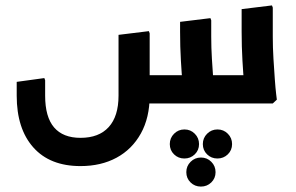

<svg xmlns="http://www.w3.org/2000/svg" viewBox="-20 -382 1094 709"><path d="M277.3 231.3Q164.3 231.3 103 162.3Q41.7 93.3 41.7 -28.7H146.7Q146.7 50 179.7 88.5Q212.7 127 277.3 127Q345.3 127 381.5 87.2Q417.7 47.3 417.7 -28.7H532.7Q532.7 52.3 500.2 110.8Q467.7 169.3 410.5 200.3Q353.3 231.3 277.3 231.3ZM41.7 -28.7V-79.7L143.7 -93.7L146.7 -85.7V-28.7ZM417.7 -28.7V-253.3L529.7 -267L532.7 -259V-28.7ZM479.3 0V-104.3H930.3V0ZM654 0 657 -42Q657 -42 654 -74.5Q651 -107 648 -158Q645 -209 645 -265V-301.3L757 -315L760 -307V-247Q760 -206 762.5 -165Q765 -124 767.5 -89.5Q770 -55 772.5 -34.5Q775 -14 775 -14L760 0ZM881.3 0 884.3 -42Q884.3 -42 881.3 -74.5Q878.3 -107 875.3 -158Q872.3 -209 872.3 -265V-348.3L984.3 -362L987.3 -354V-247Q987.3 -206 989.8 -165Q992.3 -124 994.8 -89.5Q997.3 -55 999.8 -34.5Q1002.3 -14 1002.3 -14L987.3 0ZM660.9 203.3Q638.3 203.3 622.7 188Q607 172.7 607 150.1Q607 127.6 622.8 111.8Q638.6 96 661.1 96Q683.7 96 699.3 111.8Q715 127.6 715 150.1Q715 172.7 699.2 188Q683.4 203.3 660.9 203.3ZM782.9 203.3Q760.3 203.3 744.7 188Q729 172.7 729 150.1Q729 127.6 744.8 111.8Q760.6 96 783.1 96Q805.7 96 821.3 111.8Q837 127.6 837 150.1Q837 172.7 821.2 188Q805.4 203.3 782.9 203.3ZM721.9 307Q699.3 307 683.7 291.7Q668 276.3 668 253.8Q668 231.2 683.8 215.5Q699.6 199.7 722.1 199.7Q744.7 199.7 760.3 215.5Q776 231.2 776 253.8Q776 276.3 760.2 291.7Q744.4 307 721.9 307Z"/></svg>

Font: Fustat
Style: Regular
Weight: 400
Designer: Mohamed Gaber, Khaled Hosny, Laura Garcia Mut
Foundry: Kief Type Foundry, Alif Type Foundry, Hard Type Foundry
Version: Version 1.007